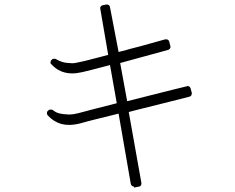

<svg xmlns="http://www.w3.org/2000/svg" viewBox="-20 -798 1040 850"><path d="M573 32Q574 32 574.5 32Q575 32 575 32L595 28Q601 28 604 22Q607 17 606 12L550 -302Q557 -304 564.5 -306Q572 -308 580 -310Q588 -312 596 -314Q604 -316 612 -318Q680 -335 738 -349.5Q796 -364 819 -370Q824 -372 827 -376Q830 -382 829 -387L824 -406Q822 -412 818 -415Q814 -417 811 -417Q808 -417 807 -416Q789 -412 747.5 -401.5Q706 -391 652 -377.5Q598 -364 543 -350L512 -519Q558 -532 612.5 -546.5Q667 -561 724 -577Q729 -578 733 -584Q736 -588 734 -595L729 -614Q726 -624 715 -624Q714 -624 713.5 -624Q713 -624 712 -624Q692 -619 649 -606.5Q606 -594 554 -581Q542 -577 530 -574Q518 -571 505 -568L467 -766Q465 -778 453 -778Q453 -778 452.5 -778Q452 -778 451 -778L435 -775Q430 -774 426 -769Q422 -764 424 -759L459 -555Q441 -550 417 -544Q393 -538 370.5 -532Q348 -526 336 -524Q326 -522 317 -520Q308 -518 300 -518H299Q271 -519 256.5 -523.5Q242 -528 230 -535Q227 -538 222 -538Q220 -538 217.5 -537.5Q215 -537 213 -537L209 -533Q204 -530 204 -523Q202 -517 208 -513Q223 -497 239 -488Q266 -473 299 -473Q320 -473 346 -479Q360 -482 390.5 -490Q421 -498 467 -510L497 -341Q427 -323 385.5 -312.5Q344 -302 327 -297Q303 -291 288 -291Q287 -291 286.5 -291Q286 -291 286 -291Q258 -292 242.5 -296Q227 -300 215 -310Q210 -313 206 -313Q204 -313 201.5 -312.5Q199 -312 197 -312L193 -308Q188 -305 188 -298Q187 -292 191 -288Q206 -271 224 -261Q250 -245 286 -245Q298 -245 311.5 -247Q325 -249 340 -253Q356 -258 398 -268.5Q440 -279 505 -295L559 16Q560 22 565 25Q568 28 573 28Z"/></svg>

Font: Kokoro
Style: Regular
Weight: 400
Version: Version 1.00